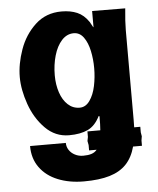

<svg xmlns="http://www.w3.org/2000/svg" viewBox="-54 -608 708 861"><g transform="rotate(-5 300.0 -178.0)"><path d="M324 45.5 320.5 27 324 9V-16H382Q384 -40 384 -79L380 -80Q359 -37.5 325.5 -21.8Q292 -6 241 -6Q179 -6 134 -51.5Q89 -97 66 -162.5Q43 -228 43 -285Q43 -343.5 65.8 -408Q88.5 -472.5 136.5 -517.2Q184.5 -562 255 -562Q295 -562 325 -549.2Q355 -536.5 377 -504L382 -495Q385.5 -488.5 388.8 -482.8Q392 -477 392 -480V-552L541 -551Q535 -491 535 -453V-49L534.5 -16H562V9L565 27L562 45.5V69.5H522Q509 118 480.5 148Q452 178 405.2 192Q358.5 206 289 206Q224 206 172.5 185.2Q121 164.5 91.5 124Q62 83.5 62 27H223Q223 44.5 232.5 59Q242 73.5 258.8 82.2Q275.5 91 296 91Q318 91 333 86.2Q348 81.5 358 69.5H324ZM379 -296Q379 -336.5 371 -374Q363 -411.5 345.5 -435.8Q328 -460 301 -460Q270 -460 247 -434.8Q224 -409.5 212 -368Q200 -326.5 200 -279Q200 -237 211.8 -201.8Q223.5 -166.5 246 -145.8Q268.5 -125 299 -125Q326 -125 344.2 -150.8Q362.5 -176.5 370.8 -215.8Q379 -255 379 -296Z"/></g></svg>

Font: JuliaMono Black
Style: Regular
Weight: 900
Monospace: yes
Designer: cormullion
Foundry: corm
Version: Version 0.054; ttfautohint (v1.8.4)